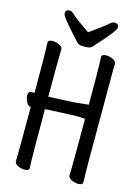

<svg xmlns="http://www.w3.org/2000/svg" viewBox="-134 -972 769 1062"><g transform="rotate(15 250.0 -440.5)"><path d="M131 -898Q142 -898 158.5 -881.5Q175 -865 258 -808Q342 -868 358 -883Q374 -898 385 -898Q411 -898 411 -877Q411 -867 387.5 -836Q364 -805 307 -743Q296 -730 284.5 -728Q273 -726 249.5 -726Q226 -726 214.5 -739.5Q203 -753 185 -772Q142 -819 124 -843Q106 -867 106 -876Q106 -898 131 -898ZM114 17Q97 17 77 8Q57 -1 57 -17Q57 -29 58 -55Q59 -81 59 -327Q42 -328 32.5 -349Q23 -370 23 -382Q23 -408 42 -408Q42 -408 59 -407Q59 -621 57.5 -649.5Q56 -678 56 -695Q56 -711 83 -711Q101 -711 120.5 -702Q140 -693 140 -677Q140 -665 139 -639.5Q138 -614 138 -407L286 -414L354 -421L366 -422Q366 -621 364.5 -649.5Q363 -678 363 -695Q363 -711 390 -711Q407 -711 427 -702Q447 -693 447 -677Q447 -665 446 -639V-106Q446 -75 447 -46Q448 -17 448 0Q448 16 421 16Q405 16 384.5 7Q364 -2 364 -18Q364 -30 365 -56Q366 -82 366 -341Q332 -344 310 -344L138 -336Q138 -74 139.5 -45Q141 -16 141 1Q141 17 114 17Z"/></g></svg>

Font: Moon Stars Kai HW
Style: Bold
Weight: 700
Designer: GuiWonder
Version: Version 1.101